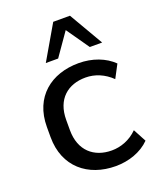

<svg xmlns="http://www.w3.org/2000/svg" viewBox="-147 -880 806 979"><g transform="rotate(-20 256.0 -390.5)"><path d="M311 9.8C380.9 9.8 450.7 -13.7 496.6 -60.5L459 -130.9C418.5 -90.3 367.2 -72.3 318.8 -72.3C223.1 -72.3 152.8 -130.9 152.8 -242.7V-297.9C152.8 -411.1 222.7 -467.8 318.8 -467.8C369.6 -467.8 418.9 -447.3 459 -408.2L496.6 -479.5C452.1 -523.4 384.8 -548.8 310.5 -548.8C162.1 -548.8 47.9 -461.4 47.9 -297.9V-242.7C47.9 -81.5 160.6 9.8 311 9.8ZM221.2 -606.4 307.1 -729.5 393.1 -606.4H460L352.5 -791H261.7L154.3 -606.4Z"/></g></svg>

Font: Winston
Style: Regular
Weight: 400
Designer: Vernon Adams, Kim Jin-seong, David Berlow, Cristiano Sobral
Foundry: The Winston Project Authors
Version: Version 3.004